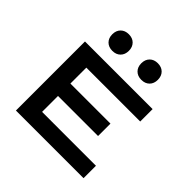

<svg xmlns="http://www.w3.org/2000/svg" viewBox="-179 -834 983 983"><g transform="rotate(45 312.5 -342.5)"><path d="M75.2 -500H564.9V-410.2H174.8V-294.9H464.8V-205.1H174.8V-89.8H564.9V0H75.2ZM461.7 -581.3Q445.3 -564.9 418 -564.9Q390.6 -564.9 374.3 -581.3Q357.9 -597.7 357.9 -625Q357.9 -652.3 374.3 -668.7Q390.6 -685.1 418 -685.1Q445.3 -685.1 461.7 -668.7Q478 -652.3 478 -625Q478 -597.7 461.7 -581.3ZM251.7 -581.3Q235.4 -564.9 208 -564.9Q180.7 -564.9 164.3 -581.3Q147.9 -597.7 147.9 -625Q147.9 -652.3 164.3 -668.7Q180.7 -685.1 208 -685.1Q235.4 -685.1 251.7 -668.7Q268.1 -652.3 268.1 -625Q268.1 -597.7 251.7 -581.3Z"/></g></svg>

Font: Optician Sans
Style: Regular
Weight: 400
Designer: Fábio Duarte Martins, Simen Schikulski
Version: Version 1.002